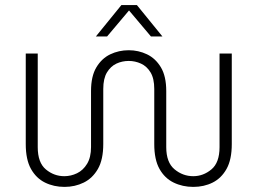

<svg xmlns="http://www.w3.org/2000/svg" viewBox="-20 -720 1010 753"><path d="M233 13Q191 13 156.5 -4Q122 -21 101.5 -57.5Q81 -94 81 -155V-510H128V-143Q128 -82 160 -55.5Q192 -29 232 -29Q258 -29 282 -40.5Q306 -52 321.5 -77.5Q337 -103 337 -143V-363Q337 -421 358 -456Q379 -491 412.5 -507Q446 -523 485 -523Q523 -523 556.5 -507Q590 -491 611 -456Q632 -421 632 -363V-143Q632 -83 664.5 -56Q697 -29 738 -29Q777 -29 809 -55.5Q841 -82 841 -143V-510H889V-155Q889 -94 868.5 -57.5Q848 -21 814 -4Q780 13 738 13Q696 13 661 -4Q626 -21 605.5 -57.5Q585 -94 585 -155V-371Q585 -412 570.5 -436Q556 -460 533 -470.5Q510 -481 485 -481Q459 -481 436.5 -470.5Q414 -460 399.5 -436Q385 -412 385 -371V-155Q385 -94 364 -57.5Q343 -21 308.5 -4Q274 13 233 13ZM356 -577 456 -700H517L617 -577H572L486 -679L400 -577Z"/></svg>

Font: MuseoModerno ExtraLight
Style: Regular
Weight: 200
Designer: Pablo Cosgaya, Héctor Gatti, Marcela Romero, and the Authors of The MuseoModerno Project.
Foundry: Omnibus-Type Team
Version: Version 1.001